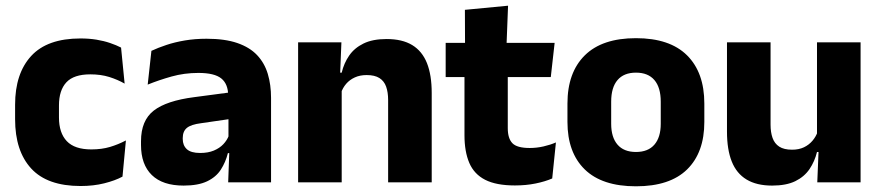

<svg xmlns="http://www.w3.org/2000/svg" viewBox="-20 -640 3092 674"><path d="M263 13Q146 13 89.5 -48.5Q33 -110 33 -221.5V-272.5Q33 -382 89.5 -443.5Q146 -505 262.5 -505Q292.5 -505 318.5 -500.8Q344.5 -496.5 366.5 -489Q388.5 -481.5 405 -473L417.5 -346.5Q393 -360.5 363.5 -369.8Q334 -379 297 -379Q239 -379 213 -351Q187 -323 187 -270V-227.5Q187 -173.5 214.5 -144.5Q242 -115.5 300.5 -115.5Q337 -115.5 366.2 -124.2Q395.5 -133 422 -147L410 -20Q384 -6 346 3.5Q308 13 263 13Z M781 0 785.5 -123 782 -130.5V-284L781 -304Q781 -345 757 -364.5Q733 -384 676.5 -384Q627 -384 582.5 -371.5Q538 -359 498.5 -343L511.5 -461.5Q535 -472.5 564.2 -482.2Q593.5 -492 629 -498Q664.5 -504 705 -504Q769.5 -504 813 -489Q856.5 -474 882.5 -446.5Q908.5 -419 920 -380.8Q931.5 -342.5 931.5 -296.5V0ZM624.5 11.5Q551 11.5 513 -25.5Q475 -62.5 475 -131V-144.5Q475 -217 519.8 -251.8Q564.5 -286.5 662 -299L794 -316.5L803 -224.5L686 -207.5Q650.5 -203 636 -191Q621.5 -179 621.5 -155.5V-152Q621.5 -129.5 636 -116.2Q650.5 -103 682.5 -103Q710.5 -103 730.8 -111.5Q751 -120 764 -133.8Q777 -147.5 783.5 -164.5L805 -102.5H780Q772 -70.5 755.2 -44.5Q738.5 -18.5 707 -3.5Q675.5 11.5 624.5 11.5Z M1342.5 0V-289Q1342.5 -316 1335.5 -335.8Q1328.5 -355.5 1312 -366Q1295.5 -376.5 1267 -376.5Q1243.5 -376.5 1225.5 -368.2Q1207.5 -360 1195.2 -345.8Q1183 -331.5 1177 -313.5L1153.5 -385H1179.5Q1187.5 -418.5 1205.8 -445Q1224 -471.5 1256 -487.2Q1288 -503 1337 -503Q1392 -503 1427 -481.8Q1462 -460.5 1478.8 -418.5Q1495.5 -376.5 1495.5 -313.5V0ZM1026.5 0V-491.5H1178.5L1173.5 -368.5L1179.5 -354V0Z M1787.5 11Q1722 11 1683.2 -8.8Q1644.5 -28.5 1627.5 -68Q1610.5 -107.5 1610.5 -165.5V-440H1762.5V-190Q1762.5 -154 1778.8 -137.2Q1795 -120.5 1839.5 -120.5Q1864 -120.5 1888 -126Q1912 -131.5 1931.5 -140L1918.5 -13.5Q1893 -2.5 1859.8 4.2Q1826.5 11 1787.5 11ZM1544.5 -369.5V-489.5H1927L1913.5 -369.5ZM1612.5 -478.5 1612 -605.5 1763.5 -620 1758 -478.5Z M2212.5 14Q2093.5 14 2032.8 -45.2Q1972 -104.5 1972 -212V-276.5Q1972 -385.5 2033 -445.8Q2094 -506 2212.5 -506Q2331 -506 2391.8 -445.8Q2452.5 -385.5 2452.5 -276.5V-212Q2452.5 -104.5 2392 -45.2Q2331.5 14 2212.5 14ZM2212.5 -106.5Q2255 -106.5 2277.2 -132.2Q2299.5 -158 2299.5 -205.5V-283Q2299.5 -333 2277.2 -359Q2255 -385 2212.5 -385Q2170 -385 2147.8 -359Q2125.5 -333 2125.5 -283V-205.5Q2125.5 -158 2147.8 -132.2Q2170 -106.5 2212.5 -106.5Z M2685 -491.5V-202.5Q2685 -175.5 2692 -155.8Q2699 -136 2715.5 -125.2Q2732 -114.5 2760.5 -114.5Q2784.5 -114.5 2802.2 -123Q2820 -131.5 2832.2 -146Q2844.5 -160.5 2850.5 -178L2874 -106.5H2848Q2840 -73.5 2821.8 -46.5Q2803.5 -19.5 2771.8 -4Q2740 11.5 2690.5 11.5Q2636 11.5 2600.8 -9.8Q2565.5 -31 2548.8 -73Q2532 -115 2532 -178V-491.5ZM3001 -491.5V0H2849L2854 -123L2848 -137V-491.5Z"/></svg>

Font: Anek Telugu Medium
Style: Bold
Weight: 700
Version: Version 1.003